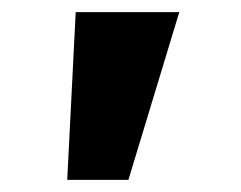

<svg xmlns="http://www.w3.org/2000/svg" viewBox="-20 -720 398 317"><path d="M91 -423 105 -700H276L192 -423Z"/></svg>

Font: Lexend Mega
Style: Bold
Weight: 700
Version: Version 1.007